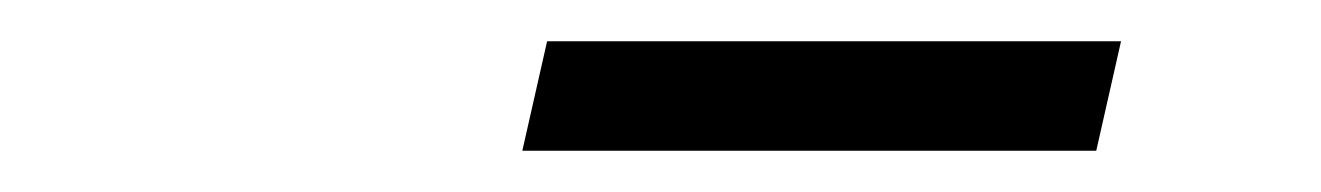

<svg xmlns="http://www.w3.org/2000/svg" viewBox="-20 -694 640 93"><path d="M233 -621 245 -674H523L511 -621Z"/></svg>

Font: Red Hat Display
Style: Italic
Weight: 400
Italic angle: -12°
Designer: Pentagram, MCKL
Foundry: Pentagram, MCKL
Version: Version 1.023; ttfautohint (v1.8.3)